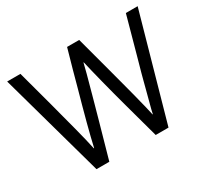

<svg xmlns="http://www.w3.org/2000/svg" viewBox="-141 -908 1192 1115"><g transform="rotate(-30 454.5 -350.0)"><path d="M892.1 -700.2 694.8 0H608.9Q549.8 -215.3 544.9 -233.9Q543.9 -236.8 519 -330.1Q516.6 -338.9 494.6 -424.3Q486.8 -455.1 473.6 -508.3Q461.9 -555.7 458 -574.2H456.1Q452.6 -557.1 439.5 -508.3Q437.5 -500.5 416.5 -424.3Q415.5 -420.4 405.8 -385Q396 -349.6 390.6 -330.1Q386.2 -314.5 363.8 -233.9Q336.9 -137.2 297.9 0H211.9L17.1 -700.2H106Q136.7 -589.4 170.9 -460Q174.3 -447.3 196.8 -361.3Q200.2 -348.1 209 -315.2Q217.8 -282.2 222.2 -265.1Q239.7 -196.3 243.7 -179.7Q250.5 -152.3 258.8 -112.8H261.2Q270 -152.8 276.9 -179.7Q290 -231 298.8 -265.1Q303.2 -281.7 312 -314Q320.8 -346.2 324.7 -361.3Q335 -400.4 352.1 -460Q378.4 -558.6 418.9 -700.2H500Q535.2 -569.3 565.9 -454.1Q579.1 -405.3 592.3 -354.5Q595.2 -343.3 604.2 -309.3Q613.3 -275.4 617.7 -257.8Q621.6 -242.2 628.4 -214.6Q635.3 -187 638.7 -174.3Q645.5 -148.4 652.8 -112.8H654.8Q660.6 -141.1 669.9 -174.3Q680.2 -211.9 691.9 -257.8Q696.3 -275.4 705.3 -309.3Q714.4 -343.3 717.3 -354.5Q722.2 -372.6 745.1 -454.1Q766.6 -531.7 813 -700.2Z"/></g></svg>

Font: Post Grotesk Regular
Style: Regular
Weight: 500
Version: 0.900; ttfautohint (v0.96) -l 8 -r 50 -G 200 -x 14 -w "gGD" 